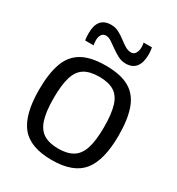

<svg xmlns="http://www.w3.org/2000/svg" viewBox="-179 -857 904 980"><g transform="rotate(30 272.5 -367.0)"><path d="M38 -269Q38 -364 60 -425.5Q82 -487 133.5 -516.5Q185 -546 273 -546Q361 -546 412 -516.5Q463 -487 485 -425.5Q507 -364 507 -269Q507 -123 453 -56.5Q399 10 273 10Q146 10 92 -56.5Q38 -123 38 -269ZM124 -269Q124 -190 139 -143.5Q154 -97 187 -77Q220 -57 273 -57Q325 -57 358 -77Q391 -97 406 -143.5Q421 -190 421 -269Q421 -346 407 -392.5Q393 -439 360.5 -459.5Q328 -480 273 -480Q217 -480 184.5 -459.5Q152 -439 138 -392.5Q124 -346 124 -269ZM116 -604Q113 -624 113 -646Q113 -740 193 -740Q217 -740 238 -729Q259 -718 277.5 -703.5Q296 -689 313.5 -678.5Q331 -668 349 -668Q366 -668 374.5 -683Q383 -698 383 -718Q383 -732 380 -744H429Q433 -724 433 -703Q433 -657 413.5 -631Q394 -605 353 -605Q329 -605 307 -616.5Q285 -628 265.5 -642.5Q246 -657 229 -668Q212 -679 197 -679Q180 -679 171.5 -666Q163 -653 163 -632Q163 -615 166 -604Z"/></g></svg>

Font: Georama
Style: Regular
Weight: 400
Designer: Jean-Baptiste Levee
Foundry: Production Type
Version: Version 1.000